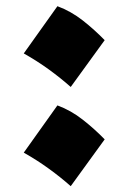

<svg xmlns="http://www.w3.org/2000/svg" viewBox="-20 -769 424 635"><path d="M169.9 -748.5Q214.8 -731.9 253.9 -701.2Q293 -670.4 326.2 -636.2L213.9 -481.4Q180.2 -511.2 141.8 -539.1Q103.5 -566.9 58.6 -592.3ZM169.9 -420.4Q214.8 -403.8 253.9 -373Q293 -342.3 326.2 -308.1L213.9 -153.3Q180.2 -183.1 141.8 -210.9Q103.5 -238.8 58.6 -264.2Z"/></svg>

Font: Pinar-DS1-FD Black
Style: Regular
Weight: 900
Designer: Amin Abedi
Version: Version 2.000